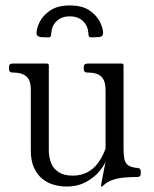

<svg xmlns="http://www.w3.org/2000/svg" viewBox="-20 -673 565 704"><path d="M225 11Q201 11 177.5 4.5Q154 -2 135 -17.5Q116 -33 104.5 -58.5Q93 -84 93 -121V-344Q93 -379 76.5 -393Q60 -407 28 -407H26Q13 -407 13 -420V-427Q13 -440 26 -440H152Q159 -440 159 -433V-121Q159 -96 167.5 -75Q176 -54 195.5 -41.5Q215 -29 247 -29Q276 -29 299.5 -41Q323 -53 339.5 -75.5Q356 -98 367 -128V-343Q367 -378 351 -392.5Q335 -407 303 -407H300Q287 -407 287 -420V-427Q287 -440 302 -440H426Q433 -440 433 -433V-130Q433 -105 436 -90Q439 -75 450 -67Q461 -59 485 -57Q496 -56 496 -45V-35Q496 -24 483 -24Q464 -24 441 -22.5Q418 -21 396.5 -14.5Q375 -8 360 6Q355 11 353 11H352Q350 11 350 10Q350 9 353 -7Q356 -23 360 -44Q364 -65 367 -80Q359 -61 340 -40Q321 -19 292 -4Q263 11 225 11ZM236 -653Q282 -653 308.5 -634.5Q335 -616 346.5 -592.5Q358 -569 358 -552Q358 -545 354.5 -541.5Q351 -538 343 -537Q340 -537 333 -536.5Q326 -536 321 -536Q311 -535 307.5 -538Q304 -541 304 -552Q302 -579 284 -596Q266 -613 236 -613Q206 -613 188 -596Q170 -579 168 -552Q168 -541 164.5 -538Q161 -535 151 -536Q146 -536 139 -536.5Q132 -537 129 -537Q114 -539 114 -552Q114 -569 125.5 -592.5Q137 -616 164 -634.5Q191 -653 236 -653Z"/></svg>

Font: Young Serif Light
Style: Regular
Weight: 300
Designer: Bastien Sozeau
Foundry: NBR — Bastien Sozeau
Version: Version 5.001